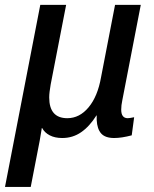

<svg xmlns="http://www.w3.org/2000/svg" viewBox="-28 -548 624 776"><path d="M132.3 21.5 96.2 207.5H-7.8L134.8 -528.3H239.3L176.8 -206.5Q174.3 -191.4 172.6 -178.5Q170.9 -165.5 170.9 -154.3Q170.9 -70.3 244.1 -70.3Q293.5 -70.3 330.1 -114.3Q366.7 -158.2 380.4 -235.8L437 -528.3H541L466.3 -142.6Q461.9 -122.1 461.9 -105Q461.9 -70.3 488.3 -70.3Q495.6 -70.3 514.2 -74.2L504.4 -1Q463.4 9.8 433.6 9.8Q397.5 9.8 381.1 -8.3Q364.7 -26.4 362.8 -63V-81.5H361.8Q334 -37.1 300 -13.7Q266.1 9.8 223.6 9.8Q193.8 9.8 173.1 -1Q152.3 -11.7 142.1 -30.8H141.1Z"/></svg>

Font: Arimo Medium
Style: Italic
Weight: 500
Italic angle: -12°
Designer: Steve Matteson
Foundry: Monotype Imaging Inc.
Version: Version 1.33